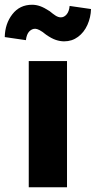

<svg xmlns="http://www.w3.org/2000/svg" viewBox="-57 -788 403 808"><path d="M64 0V-531H225V0ZM137 -642Q120 -656 109 -661.5Q98 -667 91 -667Q77 -667 66 -655.5Q55 -644 52 -619L-37 -632Q-36 -688 -5 -728Q26 -768 78 -768Q95 -768 112 -762Q129 -756 152 -741Q165 -730 176.5 -722.5Q188 -715 199 -715Q213 -715 223.5 -727.5Q234 -740 236 -763L326 -750Q325 -715 311 -683.5Q297 -652 271.5 -633Q246 -614 213 -614Q196 -614 178 -620Q160 -626 137 -642Z"/></svg>

Font: Our Lexend
Style: Bold
Weight: 700
Designer: Bonnie Shaver-Troup, Thomas Jockin
Foundry: Lexend
Version: Version 1.007